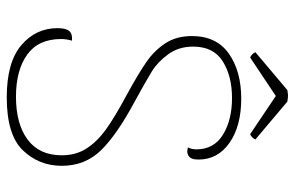

<svg xmlns="http://www.w3.org/2000/svg" viewBox="-176 -706 894 583"><g transform="rotate(90 271.5 -415.0)"><path d="M66 -142Q66 -167 74.5 -177.5Q83 -188 104 -186Q99 -169 99 -153Q99 -84 146.5 -50Q194 -16 274 -16Q357 -16 404.5 -51.5Q452 -87 452 -155Q452 -198 431.5 -230Q411 -262 374.5 -288.5Q338 -315 271 -351Q205 -387 169.5 -411.5Q134 -436 112 -469.5Q90 -503 90 -550Q90 -625 143.5 -662.5Q197 -700 280 -700Q363 -700 414 -664.5Q465 -629 465 -570Q465 -558 462 -550.5Q459 -543 452 -539Q446 -536 440 -536L428 -538Q434 -549 434 -564Q434 -617 389.5 -644.5Q345 -672 278 -672Q212 -672 167 -644Q122 -616 122 -554Q122 -510 145.5 -478Q169 -446 197.5 -428.5Q226 -411 288 -377Q389 -323 436.5 -274.5Q484 -226 484 -155Q484 -86 437 -37Q390 12 276 12Q170 12 118 -32Q66 -76 66 -142ZM404 -743Q399 -732 388 -727L272 -805L155 -727Q144 -732 139 -743L254 -840Q266 -842 271 -842Q277 -842 289 -840Z"/></g></svg>

Font: Arima Madurai Thin
Style: Regular
Weight: 250
Designer: Joana Correia and Natanael Gama
Foundry: NDISCOVER
Version: Version 1.019; ttfautohint (v1.5) -l 7 -r 28 -G 50 -x 13 -D 